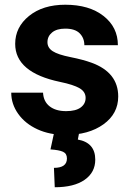

<svg xmlns="http://www.w3.org/2000/svg" viewBox="-20 -558 554 808"><path d="M27.3 0ZM340.3 -146Q340.3 -171.9 314.7 -186.8Q289.1 -201.7 232.4 -213.4Q43.9 -252.9 43.9 -373.5Q43.9 -443.8 102.3 -491Q160.6 -538.1 254.9 -538.1Q355.5 -538.1 415.8 -490.7Q476.1 -443.4 476.1 -367.7H335Q335 -397.9 315.4 -417.7Q295.9 -437.5 254.4 -437.5Q218.8 -437.5 199.2 -421.4Q179.7 -405.3 179.7 -380.4Q179.7 -356.9 201.9 -342.5Q224.1 -328.1 276.9 -317.6Q329.6 -307.1 365.7 -293.9Q477.5 -252.9 477.5 -151.9Q477.5 -79.6 415.5 -34.9Q353.5 9.8 255.4 9.8Q189 9.8 137.5 -13.9Q85.9 -37.6 56.6 -78.9Q27.3 -120.1 27.3 -168H161.1Q163.1 -130.4 189 -110.4Q214.8 -90.3 258.3 -90.3Q298.8 -90.3 319.6 -105.7Q340.3 -121.1 340.3 -146ZM313 1 307.6 29.3Q380.9 42.5 380.9 113.8Q380.9 167.5 336.2 198.7Q291.5 230 210.4 230L207 148.4Q261.7 148.4 261.7 108.9Q261.7 88.4 245.4 80.8Q229 73.2 192.4 70.8L207.5 1Z"/></svg>

Font: Roboto
Style: Bold
Weight: 700
Designer: Google
Version: Version 2.134; 2016; ttfautohint (v1.6)